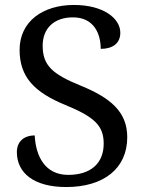

<svg xmlns="http://www.w3.org/2000/svg" viewBox="-20 -744 584 774"><path d="M247 10C397 10 493 -64 493 -191C493 -294 424 -350 307 -398C191 -445 152 -480 152 -560C152 -629 197 -674 274 -674C358 -674 386 -609 386 -547C434 -547 465 -569 465 -612C465 -670 397 -724 278 -724C152 -724 59 -657 59 -543C59 -433 119 -372 243 -321C360 -273 398 -238 398 -165C398 -84 344 -39 255 -39C161 -39 124 -115 120 -198C74 -198 48 -171 48 -131C48 -47 116 10 247 10Z"/></svg>

Font: Noto Nastaliq Urdu
Style: Regular
Weight: 400
Designer: Monotype Design Team (Patrick Giasson: type design, Kamal Mansour: OpenType code, Glenda Bellarosa). Updated by Simon Co
Foundry: Monotype Imaging Inc., Simon Cozens
Version: Version 3.009